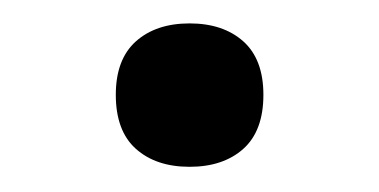

<svg xmlns="http://www.w3.org/2000/svg" viewBox="-20 -340 316 160"><path d="M138 -320.5Q166 -320.5 182.8 -305.5Q199.5 -290.5 199.5 -261Q199.5 -231 182.8 -216Q166 -201 138 -201Q110 -201 93.2 -216Q76.5 -231 76.5 -261Q76.5 -290.5 93.2 -305.5Q110 -320.5 138 -320.5Z"/></svg>

Font: Newsreader Caption Light
Style: Regular
Weight: 300
Designer: Hugues Gentile
Foundry: Production Type
Version: Version 1.001